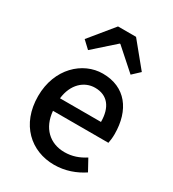

<svg xmlns="http://www.w3.org/2000/svg" viewBox="-201 -946 967 1071"><g transform="rotate(30 282.5 -410.5)"><path d="M316 13C388 13 451 -11 502 -45L462 -118C422 -92 380 -77 331 -77C236 -77 170 -140 161 -245H518C521 -259 524 -281 524 -304C524 -459 445 -564 299 -564C171 -564 48 -453 48 -275C48 -93 167 13 316 13ZM160 -325C171 -421 232 -474 301 -474C381 -474 424 -419 424 -325ZM114 -680 161 -636 296 -756H300L435 -636L482 -680L356 -834H240Z"/></g></svg>

Font: Source Han Sans JP Medium
Style: Regular
Weight: 500
Designer: Ryoko NISHIZUKA 西塚涼子 (kana, bopomofo & ideographs); Paul D. Hunt (Latin, Greek & Cyrillic); Sandoll Communications 산돌커뮤니
Foundry: Adobe
Version: Version 2.002;hotconv 1.0.116;makeotfexe 2.5.65601